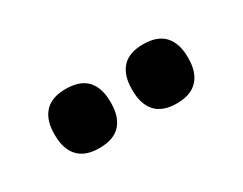

<svg xmlns="http://www.w3.org/2000/svg" viewBox="-33 -793 455 359"><g transform="rotate(-30 194.0 -613.0)"><path d="M110 -549.5Q80 -549.5 65 -565.8Q50 -582 50 -611.5V-615Q50 -644.5 65 -660.8Q80 -677 110 -677Q141.5 -677 156.2 -660.8Q171 -644.5 171 -615V-611.5Q171 -582 156.2 -565.8Q141.5 -549.5 110 -549.5ZM277.5 -549.5Q247 -549.5 232.2 -565.8Q217.5 -582 217.5 -611.5V-615Q217.5 -644.5 232.2 -660.8Q247 -677 277.5 -677Q308 -677 323 -660.8Q338 -644.5 338 -615V-611.5Q338 -582 323 -565.8Q308 -549.5 277.5 -549.5Z"/></g></svg>

Font: Anek Malayalam SemiBold
Style: Regular
Weight: 600
Version: Version 1.003